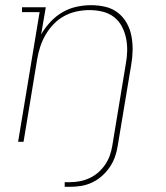

<svg xmlns="http://www.w3.org/2000/svg" viewBox="-20 -548 640 742"><path d="M230 174V156H250Q269 156 288 152.5Q307 149 325.5 140.5Q344 132 359.5 118.5Q375 105 386.5 88Q398 71 404.5 52.5Q411 34 414 15L466 -300Q471 -326 471.5 -351.5Q472 -377 467 -401Q462 -425 450.5 -446.5Q439 -468 420 -482.5Q401 -497 376.5 -503Q352 -509 326 -509Q302 -509 277.5 -504Q253 -499 230 -487Q207 -475 188.5 -456Q170 -437 157 -415Q144 -393 136 -369Q128 -345 124 -321L71 0H50L133 -501H65V-520H157L139 -415Q154 -441 175 -463.5Q196 -486 222 -501Q248 -516 276.5 -522Q305 -528 332 -528Q361 -528 388 -521.5Q415 -515 436 -498.5Q457 -482 470 -458.5Q483 -435 488 -408.5Q493 -382 492.5 -353.5Q492 -325 487 -297L435 15Q432 36 424.5 57.5Q417 79 404 98Q391 117 373.5 132.5Q356 148 335.5 157.5Q315 167 293.5 170.5Q272 174 250 174Z"/></svg>

Font: Iosevka Etoile Thin
Style: Italic
Weight: 100
Italic angle: -9°
Designer: Belleve Invis
Foundry: Belleve Invis
Version: Version 22.1.2; ttfautohint (v1.8.4)